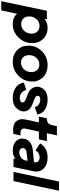

<svg xmlns="http://www.w3.org/2000/svg" viewBox="1008 -1842 985 3140"><g transform="rotate(90 1501.0 -272.5)"><path d="M388 -558Q496 -558 566.5 -486.5Q637 -415 637 -306Q637 -179 546 -83.5Q455 12 328 12Q213 12 157 -60L101 200H-49L108 -546H248L239 -504Q299 -558 388 -558ZM324 -126Q391 -126 436.5 -175.5Q482 -225 482 -295Q482 -354 447.5 -390Q413 -426 356 -426Q288 -426 244 -375.5Q200 -325 200 -257Q200 -198 234 -162Q268 -126 324 -126Z M942 12Q827 12 752.5 -59.5Q678 -131 678 -245Q678 -374 770.5 -466Q863 -558 998 -558Q1115 -558 1190 -487Q1265 -416 1265 -303Q1265 -175 1170.5 -81.5Q1076 12 942 12ZM956 -123Q1021 -123 1065.5 -171.5Q1110 -220 1110 -293Q1110 -351 1076.5 -387Q1043 -423 987 -423Q922 -423 877.5 -374.5Q833 -326 833 -255Q833 -195 866.5 -159Q900 -123 956 -123Z M1534 12Q1442 12 1368.5 -33.5Q1295 -79 1283 -170L1403 -210Q1416 -158 1451 -130.5Q1486 -103 1535 -103Q1568 -103 1587.5 -115.5Q1607 -128 1607 -150Q1607 -181 1555 -201L1466 -236Q1410 -258 1380 -299Q1350 -340 1350 -389Q1350 -455 1403 -506.5Q1456 -558 1562 -558Q1653 -558 1721 -516Q1789 -474 1804 -390L1682 -350Q1676 -387 1640.5 -412.5Q1605 -438 1554 -438Q1528 -438 1513 -426Q1498 -414 1498 -394Q1498 -364 1543 -346L1637 -309Q1754 -263 1754 -169Q1754 -103 1698 -45.5Q1642 12 1534 12Z M2051 6Q1953 6 1910 -51.5Q1867 -109 1886 -197L1933 -416H1839L1867 -546H1874Q1960 -546 1978 -630L1995 -710H2145L2111 -546H2239L2211 -416H2083L2036 -197Q2018 -114 2112 -114Q2126 -114 2147 -117L2122 1Q2089 6 2051 6Z M2509 -558Q2624 -558 2688.5 -492.5Q2753 -427 2732 -328L2663 0H2523L2530 -33Q2474 12 2394 12Q2306 12 2252 -30.5Q2198 -73 2198 -146Q2198 -213 2245 -259.5Q2292 -306 2387 -316L2583 -336L2585 -344Q2592 -381 2569.5 -404.5Q2547 -428 2504 -428Q2468 -428 2437.5 -410Q2407 -392 2390 -360L2276 -435Q2349 -558 2509 -558ZM2426 -95Q2472 -95 2509 -123.5Q2546 -152 2554 -193L2562 -230L2411 -212Q2384 -208 2368.5 -191.5Q2353 -175 2353 -152Q2353 -126 2372.5 -110.5Q2392 -95 2426 -95Z M2743 0 2901 -745H3051L2893 0Z"/></g></svg>

Font: Plus Jakarta Display
Style: Bold Italic
Weight: 700
Italic angle: -12°
Designer: Gumpita Rahayu
Foundry: Tokotype Studio
Version: Version 1.000;hotconv 1.0.109;makeotfexe 2.5.65596